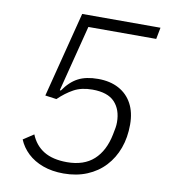

<svg xmlns="http://www.w3.org/2000/svg" viewBox="-80 -768 761 850"><g transform="rotate(10 300.0 -343.0)"><path d="M573 -698 563 -646H258L182 -348H187Q216 -390 251.5 -408.5Q287 -427 341 -427Q395 -427 434 -406Q473 -385 494 -346Q515 -307 515 -252Q515 -194 497.5 -146Q480 -98 447 -62.5Q414 -27 367 -7.5Q320 12 262 12Q210 12 169 -3Q128 -18 100 -44.5Q72 -71 58 -105L105 -136Q124 -89 164 -64.5Q204 -40 268 -40Q344 -40 388.5 -80.5Q433 -121 448 -196Q452 -215 454 -227.5Q456 -240 456 -252Q456 -309 424.5 -342.5Q393 -376 324 -376Q275 -376 240.5 -357Q206 -338 174 -307L123 -314L221 -698Z"/></g></svg>

Font: IBM Plex Sans Light
Style: Italic
Weight: 300
Italic angle: -11.31°
Designer: Mike Abbink, Paul van der Laan, Pieter van Rosmalen
Foundry: Bold Monday
Version: Version 3.201